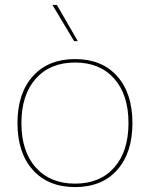

<svg xmlns="http://www.w3.org/2000/svg" viewBox="-20 -750 609 780"><path d="M518 -250Q518 -129 456 -59.5Q394 10 285 10Q176 10 113.5 -59.5Q51 -129 51 -250Q51 -371 113.5 -440.5Q176 -510 285 -510Q394 -510 456 -440.5Q518 -371 518 -250ZM67 -250Q67 -135 125.5 -69.5Q184 -4 285 -4Q386 -4 444 -69.5Q502 -135 502 -250Q502 -365 444 -430.5Q386 -496 285 -496Q184 -496 125.5 -430.5Q67 -365 67 -250ZM296 -583H281L193 -730H211Z"/></svg>

Font: Work Sans Hairline
Style: Regular
Weight: 400
Designer: Wei Huang
Foundry: Wei Huang
Version: Version 1.032